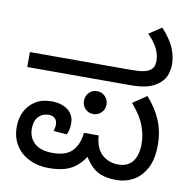

<svg xmlns="http://www.w3.org/2000/svg" viewBox="-87 -876 966 974"><g transform="rotate(10 396.0 -389.0)"><path d="M226 12Q170 12 125.5 -10Q81 -32 56 -72Q31 -112 31 -167Q31 -211 49 -246.5Q67 -282 101 -303Q135 -324 183 -324Q236 -324 268 -299Q300 -274 300 -231Q300 -215 297 -199Q294 -183 287 -172L219 -178Q221 -186 223 -194.5Q225 -203 225 -210Q225 -232 213 -243Q201 -254 180 -254Q149 -254 128.5 -232.5Q108 -211 108 -170Q108 -125 139 -96Q170 -67 234 -67Q303 -67 335 -102Q367 -137 372 -195H448Q453 -128 487.5 -97.5Q522 -67 570 -67Q606 -67 628 -83Q650 -99 660 -127.5Q670 -156 670 -191Q670 -237 652 -284.5Q634 -332 586 -387L657 -435Q703 -384 727.5 -326.5Q752 -269 752 -198Q752 -126 727.5 -79.5Q703 -33 663 -10.5Q623 12 577 12Q526 12 494 -1Q462 -14 440 -39.5Q418 -65 396 -101L427 -105Q401 -57 371.5 -32Q342 -7 306.5 2.5Q271 12 226 12ZM401 -297Q377 -297 360.5 -314Q344 -331 344 -355Q344 -381 360.5 -398Q377 -415 401 -415Q426 -415 443 -398Q460 -381 460 -355Q460 -331 443 -314Q426 -297 401 -297ZM31 -474V-551H541Q595 -551 617 -556Q639 -561 649 -569Q663 -579 667 -591.5Q671 -604 671 -618Q671 -651 655 -682.5Q639 -714 606 -747L671 -790Q718 -738 735 -696.5Q752 -655 752 -612Q752 -593 744.5 -565.5Q737 -538 711 -516Q686 -494 651.5 -484Q617 -474 559 -474Z"/></g></svg>

Font: lkannada05
Style: Book
Weight: 400
Designer: Jelle Bosma - Monotype Design Team
Foundry: Monotype Imaging Inc.
Version: Version 2.003